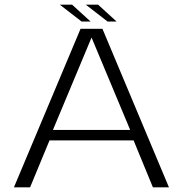

<svg xmlns="http://www.w3.org/2000/svg" viewBox="-20 -800 782 820"><path d="M39.5 0H108.5L191.5 -200.5H550.5L633 0H701.5L417.5 -677H324ZM206 -245 370.5 -638.5H371.5L536 -245ZM439.5 -708H478L399 -780H346.5ZM328.5 -708H367L288 -780H235.5Z"/></svg>

Font: Anybody SemiExpanded Light
Style: Regular
Weight: 300
Width: 6
Version: Version 1.113;gftools[0.9.25]